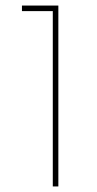

<svg xmlns="http://www.w3.org/2000/svg" viewBox="-20 -671 348 691"><path d="M190 -651V0H170V-631H59V-651Z"/></svg>

Font: Josefin Sans Thin
Style: Regular
Weight: 250
Designer: Santiago Orozco
Foundry: Typemade
Version: Version 2.000